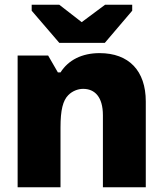

<svg xmlns="http://www.w3.org/2000/svg" viewBox="-20 -786 684 806"><path d="M412 0H592V-360C592 -489 521 -563 398 -563C324 -563 267 -534 234 -482H223L182 -553H54V0H234V-251C234 -324 244 -364 267 -387C283 -403 306 -413 329 -413C378 -413 412 -379 412 -302ZM229 -606H420L535 -741V-766H421L323 -693L229 -766H113V-741Z"/></svg>

Font: Frost ExtraBold
Style: Regular
Weight: 800
Designer: Lee Frost
Foundry: Lee Frost for Ice Communication Norge AS
Version: Version 2.011;hotconv 1.0.107;makeotfexe 2.5.65593